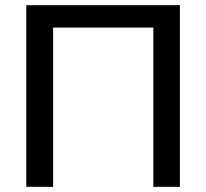

<svg xmlns="http://www.w3.org/2000/svg" viewBox="-20 -725 801 745"><path d="M82 0V-705H678V0H575V-618H186V0Z"/></svg>

Font: Nunito Sans 12pt SemiBold
Style: Regular
Weight: 600
Designer: Vernon Adams
Foundry: Vernon Adams
Version: Version 3.101;gftools[0.9.27]